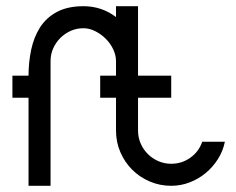

<svg xmlns="http://www.w3.org/2000/svg" viewBox="-20 -599 760 619"><path d="M532 0Q495 0 462.5 -14Q430 -28 406 -52Q382 -76 368 -108.5Q354 -141 354 -178V-284H303V-355H354V-402Q354 -421 345 -440Q336 -459 321 -474Q306 -489 287 -498.5Q268 -508 249 -508Q227 -508 208 -499.5Q189 -491 174.5 -476.5Q160 -462 151.5 -443Q143 -424 143 -402V0H72V-284H20V-355H72Q72 -398 80.5 -438.5Q89 -479 109 -510.5Q129 -542 163.5 -560.5Q198 -579 249 -579Q308 -579 354 -544V-579H425V-355H532V-284H425V-178Q425 -156 433.5 -136.5Q442 -117 456.5 -102.5Q471 -88 490.5 -79.5Q510 -71 532 -71Q566 -71 593.5 -90.5Q621 -110 632 -142H705Q699 -112 682.5 -86Q666 -60 643 -41Q620 -22 591.5 -11Q563 0 532 0Z"/></svg>

Font: Googee
Style: Regular
Weight: 400
Designer: Peter Wiegel
Foundry: CATFonts Peter Wiegel
Version: 1.000